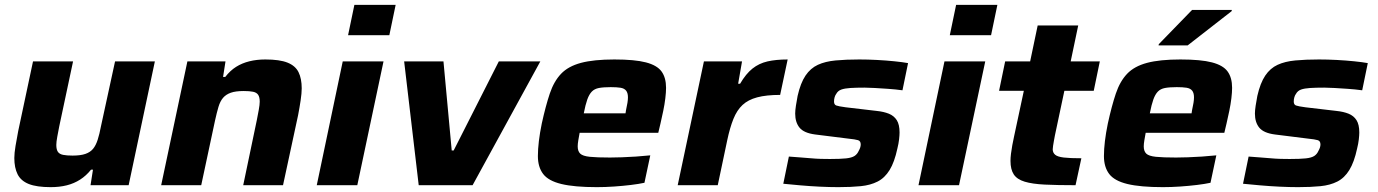

<svg xmlns="http://www.w3.org/2000/svg" viewBox="-20 -763 5679 791"><path d="M189 8Q131 8 98.5 -5Q66 -18 52.5 -45Q39 -72 39 -112Q39 -132 44 -162Q49 -192 55 -223L116 -510H281L224 -242Q220 -222 216 -200Q212 -178 212 -166Q212 -147 218.5 -137.5Q225 -128 240 -125Q255 -122 279 -122Q312 -122 332 -129Q352 -136 363.5 -150Q375 -164 382.5 -187.5Q390 -211 396 -243L454 -510H618L510 0H353L363 -64H355Q335 -39 310 -23Q285 -7 255 0.5Q225 8 189 8Z M644 0 752 -510H909L899 -446H908Q928 -472 952.5 -487.5Q977 -503 1007.5 -510.5Q1038 -518 1073 -518Q1132 -518 1164.5 -505Q1197 -492 1210 -465.5Q1223 -439 1223 -399Q1223 -379 1218.5 -349Q1214 -319 1208 -288L1146 0H982L1038 -268Q1042 -288 1046 -310Q1050 -332 1050 -344Q1050 -363 1043.5 -372.5Q1037 -382 1022.5 -385Q1008 -388 984 -388Q951 -388 931 -381Q911 -374 899 -360Q887 -346 880 -322.5Q873 -299 866 -267L809 0Z M1414 -618 1440 -743H1610L1584 -618ZM1285 0 1392 -510H1560L1452 0Z M1705 0 1645 -510H1807L1841 -143H1849L2035 -510H2206L1927 0Z M2439 8Q2346 8 2292.5 -5Q2239 -18 2217.5 -46.5Q2196 -75 2196 -120Q2196 -148 2200 -181.5Q2204 -215 2212 -254Q2228 -327 2245 -377.5Q2262 -428 2291.5 -459Q2321 -490 2373.5 -504Q2426 -518 2511 -518Q2595 -518 2641 -506Q2687 -494 2705.5 -468.5Q2724 -443 2724 -401Q2724 -383 2721 -358Q2718 -333 2712.5 -306.5Q2707 -280 2701 -254L2692 -216H2368Q2365 -200 2362.5 -185Q2360 -170 2360 -160Q2360 -140 2370.5 -130Q2381 -120 2410 -117Q2439 -114 2493 -114Q2514 -114 2542 -115Q2570 -116 2600.5 -118Q2631 -120 2659 -123L2635 -10Q2612 -5 2579 -1Q2546 3 2509.5 5.5Q2473 8 2439 8ZM2385 -296H2557L2559 -309Q2563 -327 2565 -339.5Q2567 -352 2567 -362Q2567 -380 2559.5 -389.5Q2552 -399 2536.5 -401.5Q2521 -404 2496 -404Q2466 -404 2447.5 -400.5Q2429 -397 2418 -385.5Q2407 -374 2399.5 -353Q2392 -332 2385 -296Z M2772 0 2880 -510H3037L3021 -418H3029Q3053 -459 3080 -480.5Q3107 -502 3142 -510Q3177 -518 3225 -518L3194 -372Q3137 -372 3099.5 -362Q3062 -352 3039 -330.5Q3016 -309 3001.5 -273Q2987 -237 2976 -185L2937 0Z M3434 8Q3398 8 3357 6Q3316 4 3276.5 0.5Q3237 -3 3207 -6L3230 -118Q3254 -116 3276.5 -114.5Q3299 -113 3320.5 -111Q3342 -109 3361.5 -108.5Q3381 -108 3399 -108Q3442 -108 3465.5 -110.5Q3489 -113 3500.5 -120.5Q3512 -128 3518 -142Q3522 -149 3524 -155.5Q3526 -162 3526 -168Q3526 -182 3515 -185.5Q3504 -189 3474 -192L3338 -209Q3292 -215 3274 -237Q3256 -259 3256 -295Q3256 -308 3259 -327.5Q3262 -347 3266 -368Q3278 -421 3298.5 -451.5Q3319 -482 3349.5 -496Q3380 -510 3422.5 -514Q3465 -518 3520 -518Q3555 -518 3593 -516Q3631 -514 3665 -510.5Q3699 -507 3721 -503L3698 -391Q3669 -395 3639 -397Q3609 -399 3584 -400.5Q3559 -402 3542 -402Q3507 -402 3483.5 -400.5Q3460 -399 3446 -394Q3432 -389 3425 -376Q3421 -371 3418.5 -362.5Q3416 -354 3416 -345Q3416 -332 3425 -328.5Q3434 -325 3464 -321L3592 -306Q3621 -303 3642 -294.5Q3663 -286 3674.5 -268Q3686 -250 3686 -217Q3686 -206 3684 -188.5Q3682 -171 3677 -151Q3665 -95 3645 -62.5Q3625 -30 3595.5 -15Q3566 0 3526 4Q3486 8 3434 8Z M3893 -618 3919 -743H4089L4063 -618ZM3764 0 3871 -510H4039L3931 0Z M4411 0Q4336 0 4284.5 -2.5Q4233 -5 4201.5 -14.5Q4170 -24 4156.5 -44.5Q4143 -65 4143 -100Q4143 -113 4145 -129.5Q4147 -146 4150.5 -165Q4154 -184 4158 -202L4198 -389H4096L4121 -510H4224L4255 -658H4422L4391 -510H4511L4486 -389H4365L4326 -205Q4324 -195 4322 -183.5Q4320 -172 4318.5 -162.5Q4317 -153 4317 -148Q4317 -134 4327 -125.5Q4337 -117 4362.5 -114Q4388 -111 4435 -111Z M4771 8Q4678 8 4624.5 -5Q4571 -18 4549.5 -46.5Q4528 -75 4528 -120Q4528 -148 4532 -181.5Q4536 -215 4544 -254Q4560 -327 4577 -377.5Q4594 -428 4623.5 -459Q4653 -490 4705.5 -504Q4758 -518 4843 -518Q4927 -518 4973 -506Q5019 -494 5037.5 -468.5Q5056 -443 5056 -401Q5056 -383 5053 -358Q5050 -333 5044.5 -306.5Q5039 -280 5033 -254L5024 -216H4700Q4697 -200 4694.5 -185Q4692 -170 4692 -160Q4692 -140 4702.5 -130Q4713 -120 4742 -117Q4771 -114 4825 -114Q4846 -114 4874 -115Q4902 -116 4932.5 -118Q4963 -120 4991 -123L4967 -10Q4944 -5 4911 -1Q4878 3 4841.5 5.5Q4805 8 4771 8ZM4717 -296H4889L4891 -309Q4895 -327 4897 -339.5Q4899 -352 4899 -362Q4899 -380 4891.5 -389.5Q4884 -399 4868.5 -401.5Q4853 -404 4828 -404Q4798 -404 4779.5 -400.5Q4761 -397 4750 -385.5Q4739 -374 4731.5 -353Q4724 -332 4717 -296ZM4753 -576 4754 -581 4891 -722H5055L5054 -717L4873 -576Z M5328 8Q5292 8 5251 6Q5210 4 5170.5 0.5Q5131 -3 5101 -6L5124 -118Q5148 -116 5170.5 -114.5Q5193 -113 5214.5 -111Q5236 -109 5255.5 -108.5Q5275 -108 5293 -108Q5336 -108 5359.5 -110.5Q5383 -113 5394.5 -120.5Q5406 -128 5412 -142Q5416 -149 5418 -155.5Q5420 -162 5420 -168Q5420 -182 5409 -185.5Q5398 -189 5368 -192L5232 -209Q5186 -215 5168 -237Q5150 -259 5150 -295Q5150 -308 5153 -327.5Q5156 -347 5160 -368Q5172 -421 5192.5 -451.5Q5213 -482 5243.5 -496Q5274 -510 5316.5 -514Q5359 -518 5414 -518Q5449 -518 5487 -516Q5525 -514 5559 -510.5Q5593 -507 5615 -503L5592 -391Q5563 -395 5533 -397Q5503 -399 5478 -400.5Q5453 -402 5436 -402Q5401 -402 5377.5 -400.5Q5354 -399 5340 -394Q5326 -389 5319 -376Q5315 -371 5312.5 -362.5Q5310 -354 5310 -345Q5310 -332 5319 -328.5Q5328 -325 5358 -321L5486 -306Q5515 -303 5536 -294.5Q5557 -286 5568.5 -268Q5580 -250 5580 -217Q5580 -206 5578 -188.5Q5576 -171 5571 -151Q5559 -95 5539 -62.5Q5519 -30 5489.5 -15Q5460 0 5420 4Q5380 8 5328 8Z"/></svg>

Font: Saira SemiExpanded
Style: Bold Italic
Weight: 700
Width: 6
Italic angle: -12°
Designer: Hector Gatti with collaboration of the Omnibus-Type team
Foundry: Omnibus-Type
Version: Version 1.101